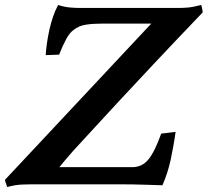

<svg xmlns="http://www.w3.org/2000/svg" viewBox="-82 -742 836 773"><path d="M49 0Q34 0 7 1Q-20 2 -53 11Q-63 -17 -62 -18L527 -647H329Q291 -647 263 -642.5Q235 -638 215 -622Q199 -611 185 -585.5Q171 -560 156 -522L102 -520Q105 -568 117 -623Q123 -649 131.5 -674.5Q140 -700 152 -722Q176 -714 198.5 -712Q221 -710 235 -710H637Q652 -710 673 -711.5Q694 -713 728 -722Q732 -709 733 -701Q734 -693 734 -692Q621 -574 535.5 -483Q450 -392 387 -324Q324 -256 281.5 -209.5Q239 -163 212 -134Q193 -112 178 -94.5Q163 -77 157 -69H451Q490 -69 515.5 -100Q541 -131 567 -204L625 -211Q621 -182 615.5 -152Q610 -122 605 -98Q593 -44 572 4Q544 3 513.5 2Q483 1 453.5 0.5Q424 0 397 0Q370 0 349 0Z"/></svg>

Font: Lusitana
Style: Bold Italic
Weight: 700
Designer: Ana Paula Megda
Foundry: Ana Paula Megda
Version: Version 1.000; ttfautohint (v1.1) -l 8 -r 50 -G 200 -x 14 -D